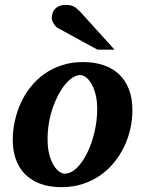

<svg xmlns="http://www.w3.org/2000/svg" viewBox="-20 -754 593 786"><path d="M377.9 -307.1Q377.9 -343.8 370.6 -370.1Q363.3 -396.5 352.8 -413.6Q342.3 -430.7 330.3 -438.7Q318.4 -446.8 309.1 -446.8Q293.9 -446.8 278.1 -436.8Q262.2 -426.8 247.3 -408.9Q232.4 -391.1 219.2 -366.5Q206.1 -341.8 196 -312.7Q186 -283.7 180.4 -251.2Q174.8 -218.8 174.8 -185.1Q174.8 -146.5 182.4 -119.4Q189.9 -92.3 200.9 -75.4Q211.9 -58.6 223.6 -50.8Q235.4 -43 244.1 -43Q270.5 -43 294.7 -66.9Q318.8 -90.8 337.4 -128.9Q356 -167 366.9 -213.9Q377.9 -260.7 377.9 -307.1ZM522 -303.2Q522 -263.7 513.2 -225.1Q504.4 -186.5 487.3 -151.6Q470.2 -116.7 445.3 -86.7Q420.4 -56.6 388.2 -34.7Q356 -12.7 316.7 -0.2Q277.3 12.2 231.9 12.2Q180.7 12.2 143.1 -2.4Q105.5 -17.1 80.8 -42.7Q56.2 -68.4 44.2 -103.8Q32.2 -139.2 32.2 -181.2Q32.2 -220.2 40.8 -259Q49.3 -297.9 65.7 -333.5Q82 -369.1 106.4 -399.4Q130.9 -429.7 162.8 -452.1Q194.8 -474.6 234.1 -487.3Q273.4 -500 319.8 -500Q365.7 -500 403.1 -487.5Q440.4 -475.1 466.8 -450.4Q493.2 -425.8 507.6 -388.9Q522 -352.1 522 -303.2ZM378.9 -550.8 216.8 -639.2Q211.4 -642.1 207 -647.2Q202.6 -652.3 199.2 -658.2Q195.8 -664.1 193.8 -670.2Q191.9 -676.3 191.9 -681.2Q191.9 -689.9 194.8 -699.5Q197.8 -709 204.3 -716.6Q210.9 -724.1 221.9 -729Q232.9 -733.9 249 -733.9Q259.3 -733.9 267.1 -732.4Q274.9 -731 282 -727.3Q289.1 -723.6 296.1 -717.5Q303.2 -711.4 312 -702.1L448.7 -550.8Z"/></svg>

Font: Charis SIL Eur
Style: Bold Italic
Weight: 700
Italic angle: -11°
Foundry: SIL International
Version: Version 5.000